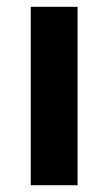

<svg xmlns="http://www.w3.org/2000/svg" viewBox="-20 -547 320 567"><path d="M70.8 0V-526.9H209V0Z"/></svg>

Font: Archivo Expanded SemiBold
Style: Regular
Weight: 600
Width: 7
Designer: Hector Gatti
Foundry: Omnibus-Type
Version: Version 2.001